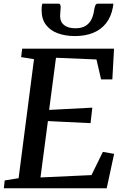

<svg xmlns="http://www.w3.org/2000/svg" viewBox="-22 -1002 665 1022"><path d="M-1.5 0 3 -41.5 77 -53.5 159 -687 90.5 -698 96 -743H585L576 -579.5H516L491.5 -685.5L276 -694.5L239.5 -417L469.5 -429L460 -346.5L233 -357.5L193.5 -57.5L465 -70L525.5 -193.5L585.5 -183L546 0ZM289.5 -982.5Q297 -982.5 299 -976.2Q301 -970 301 -961Q300.5 -951.5 299.2 -938.8Q298 -926 298 -916Q298 -885 319.5 -868.2Q341 -851.5 379.5 -851.5Q413 -851.5 433.8 -864.5Q454.5 -877.5 465 -899.5Q475.5 -921.5 479 -948Q481 -961.5 485 -972Q489 -982.5 499 -982.5H581Q581 -979 580.8 -974.5Q580.5 -970 579 -963.5Q569.5 -912 542.2 -877.8Q515 -843.5 473 -826.8Q431 -810 377 -810Q326 -810 285.8 -824.8Q245.5 -839.5 222.5 -870Q199.5 -900.5 199.5 -947Q199.5 -955.5 200 -964.5Q200.5 -973.5 203.5 -982.5Z"/></svg>

Font: Merriweather 20pt Medium
Style: Italic
Weight: 500
Italic angle: -7.8°
Version: Version 2.101